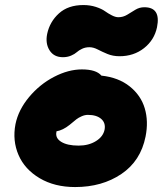

<svg xmlns="http://www.w3.org/2000/svg" viewBox="-20 -777 652 769"><path d="M231.9 -547.9Q195.8 -547.9 178.5 -575.4Q161.1 -603 168.9 -641.1Q179.2 -689.9 216.1 -723.4Q252.9 -756.8 314 -756.8Q340.8 -756.8 364 -749.3Q387.2 -741.7 400.1 -732.4Q413.1 -723.1 427.7 -715.6Q442.4 -708 454.1 -708Q473.1 -708 489.5 -718Q505.9 -728 522.2 -738Q538.6 -748 558.1 -748Q625 -748 608.9 -668Q598.1 -616.7 556.9 -584.2Q515.6 -551.8 459 -551.8Q432.1 -551.8 410.4 -560.8Q388.7 -569.8 371.3 -578.9Q354 -587.9 337.9 -587.9Q321.8 -587.9 308.6 -581.5Q295.4 -575.2 287.4 -567.9Q279.3 -560.5 264.6 -554.2Q250 -547.9 231.9 -547.9ZM280.8 -27.8Q198.7 -27.8 138.9 -63.2Q79.1 -98.6 54.2 -156.2Q29.3 -213.9 42 -279.8Q53.7 -336.9 96.4 -388.2Q139.2 -439.5 196.5 -469.2Q253.9 -499 308.1 -499Q365.2 -499 386.2 -474.1Q454.6 -466.8 499.5 -430.9Q544.4 -395 559.8 -343Q575.2 -291 563 -230Q543.5 -132.3 466.1 -80.1Q388.7 -27.8 280.8 -27.8ZM206.1 -249Q200.7 -224.1 225.1 -209Q249.5 -193.8 294.9 -193.8Q335 -193.8 364 -211.7Q393.1 -229.5 398.9 -257.8Q403.8 -284.7 385.3 -300.8Q366.7 -316.9 332 -316.9Q319.8 -316.9 307.1 -311.3Q294.4 -305.7 286.1 -299.3Q277.8 -293 258.8 -276.9Q231.9 -255.4 206.1 -251Z"/></svg>

Font: Shantell Sans Irregular
Style: Italic
Weight: 800
Italic angle: -11.31°
Designer: Stephen Nixon, Anya Danilova, Shantell Martin
Foundry: Arrow Type
Version: Version 1.006;[9816181b4]